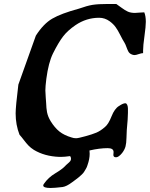

<svg xmlns="http://www.w3.org/2000/svg" viewBox="-20 -769 753 965"><path d="M550.8 -4.9Q550.8 -24.4 521.5 -24.4Q480.5 -24.4 429.7 -12.7Q430.7 -7.8 430.7 3.9Q430.7 30.3 419.9 60.5Q417 71.3 411.1 80.6Q405.3 89.8 402.3 95.2Q399.4 100.6 388.7 110.4Q377.9 120.1 375.5 122.1Q373 124 358.4 135.3Q343.8 146.5 341.8 147.5Q314.5 168 294.9 170.9Q253.9 175.8 234.4 175.8Q197.3 175.8 197.3 163.1Q197.3 159.2 201.2 154.3Q222.7 123 257.8 102.1Q293 81.1 307.6 65.4Q310.5 61.5 319.3 54.2Q328.1 46.9 332.5 41.5Q336.9 36.1 336.9 29.3Q336.9 20.5 332 15.6Q304.7 19.5 288.1 19.5H277.3Q204.1 16.6 150.4 -15.6Q134.8 -25.4 123.5 -37.1Q112.3 -48.8 100.1 -64.9Q87.9 -81.1 78.1 -91.8Q58.6 -141.6 58.6 -199.2Q58.6 -232.4 72.3 -343.8L160.2 -589.8Q198.2 -649.4 242.7 -675.3Q287.1 -701.2 377 -725.6Q418 -740.2 445.3 -744.6Q472.7 -749 521.5 -749H564.5Q572.3 -744.1 590.3 -730.5Q608.4 -716.8 623 -710.4Q637.7 -704.1 658.2 -704.1Q666 -704.1 680.7 -705.6Q695.3 -707 705.1 -707Q712.9 -688.5 712.9 -659.2Q712.9 -636.7 706.1 -587.9Q699.2 -539.1 699.2 -515.6V-502Q691.4 -502 677.2 -497.1Q663.1 -492.2 656.2 -492.2Q648.4 -492.2 640.6 -496.1Q629.9 -501 625 -510.3Q620.1 -519.5 615.2 -533.2Q610.4 -546.9 605.5 -554.7Q596.7 -568.4 584.5 -592.8Q572.3 -617.2 561 -632.8Q549.8 -648.4 531.2 -662.1Q506.8 -679.7 478.5 -679.7Q414.1 -679.7 359.4 -642.6Q319.3 -615.2 296.4 -585Q273.4 -554.7 246.1 -500Q223.6 -454.1 212.9 -373Q208 -334 208 -314.5Q208 -304.7 210 -277.3Q210.9 -267.6 211.9 -251.5Q212.9 -235.4 213.4 -226.6Q213.9 -217.8 216.3 -205.6Q218.8 -193.4 223.1 -182.6Q227.5 -171.9 234.4 -160.2Q254.9 -127 278.8 -107.9Q302.7 -88.9 339.8 -78.1Q350.6 -74.2 362.3 -74.2Q373 -74.2 408.2 -84Q444.3 -93.8 464.8 -102.5Q485.4 -111.3 507.8 -130.9Q525.4 -145.5 540.5 -184.1Q555.7 -222.7 578.1 -236.3Q598.6 -250 609.4 -250Q613.3 -250 615.7 -247.6Q618.2 -245.1 619.6 -241.7Q621.1 -238.3 622.1 -232.9Q623 -227.5 623 -223.1Q623 -218.8 623 -212.9Q623 -210.9 623 -207Q623 -203.1 623 -201.2Q623 -175.8 617.2 -115.2Q616.2 -104.5 615.7 -76.7Q615.2 -48.8 610.8 -32.7Q606.4 -16.6 593.8 0Q576.2 21.5 563.5 21.5Q549.8 21.5 549.8 9.8Q549.8 7.8 550.3 2.9Q550.8 -2 550.8 -4.9Z"/></svg>

Font: Essays1743
Style: Italic
Weight: 500
Italic angle: -10°
Designer: Based on the typeface in a 1743 English translation of the essays of Montaigne.  PostScript/TrueType font designed by Jo
Version: Version 002.100